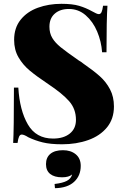

<svg xmlns="http://www.w3.org/2000/svg" viewBox="-20 -742 653 1006"><path d="M464 -682Q475 -676 483.5 -672Q492 -668 498 -668Q507 -668 512 -678.5Q517 -689 520 -712H543Q538 -640 538 -468H515Q511 -525 489 -577Q467 -629 429 -662Q391 -695 341 -695Q295 -695 267 -670.5Q239 -646 239 -602Q239 -568 254 -543Q269 -518 298 -494.5Q327 -471 393 -425Q399 -422 404.5 -418Q410 -414 415 -410Q470 -372 503 -342.5Q536 -313 556.5 -274Q577 -235 577 -184Q577 -119 540.5 -74.5Q504 -30 442 -8Q380 14 305 14Q244 14 203.5 4Q163 -6 128 -23Q106 -37 94 -37Q85 -37 80 -26.5Q75 -16 72 7H49Q53 -61 53 -283H76Q83 -164 126 -90Q169 -16 258 -16Q313 -16 345.5 -42Q378 -68 378 -114Q378 -171 342.5 -211.5Q307 -252 232 -302Q172 -342 136 -372Q100 -402 77 -441.5Q54 -481 54 -533Q54 -596 88 -638.5Q122 -681 178.5 -701.5Q235 -722 302 -722Q359 -722 394.5 -711.5Q430 -701 464 -682ZM403 127Q403 179 368 211Q333 243 268 244L266 222Q309 217 330.5 205.5Q352 194 358 172Q341 187 305 187Q265 187 243 169.5Q221 152 221 118Q221 83 244 64Q267 45 310 45Q351 45 377 66.5Q403 88 403 127Z"/></svg>

Font: Playfair Display SC Black
Style: Regular
Weight: 900
Designer: Claus Eggers Sørensen
Foundry: Claus Eggers Sørensen
Version: Version 1.200; ttfautohint (v1.6)